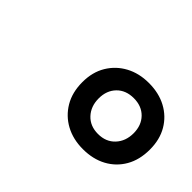

<svg xmlns="http://www.w3.org/2000/svg" viewBox="-61 -1040 583 583"><g transform="rotate(45 230.5 -748.0)"><path d="M316 -606Q274 -606 241.5 -623.5Q209 -641 190 -673Q171 -705 171 -749Q171 -792 190 -823.5Q209 -855 241.5 -872.5Q274 -890 316 -890Q359 -890 391.5 -872.5Q424 -855 442.5 -823.5Q461 -792 461 -749Q461 -705 442.5 -673Q424 -641 391.5 -623.5Q359 -606 316 -606ZM316 -671Q350 -671 370.5 -693Q391 -715 391 -749Q391 -783 370.5 -804Q350 -825 316 -825Q282 -825 261.5 -804Q241 -783 241 -749Q241 -715 261.5 -693Q282 -671 316 -671Z"/></g></svg>

Font: Playwrite AT
Style: Italic
Weight: 400
Italic angle: -13.0072°
Designer: Veronika Burian, José Scaglione
Foundry: TypeTogether
Version: Version 1.002